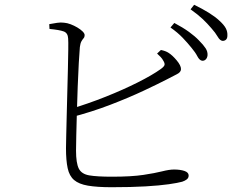

<svg xmlns="http://www.w3.org/2000/svg" viewBox="-20 -792 1040 803"><path d="M825 -538Q814 -540 805.5 -556.5Q797 -573 781 -592Q765 -612 744 -634Q723 -656 693 -677L709 -696Q745 -677 770.5 -658.5Q796 -640 812 -623Q831 -604 840 -590Q849 -576 848 -561Q847 -550 840.5 -543.5Q834 -537 825 -538ZM447 -9Q386 -9 348 -15.5Q310 -22 290 -39Q270 -56 263 -88.5Q256 -121 256 -172Q256 -189 257 -225.5Q258 -262 259 -309Q260 -356 261.5 -407Q263 -458 264 -504Q265 -550 265.5 -584Q266 -618 265 -631Q264 -654 246.5 -660.5Q229 -667 187 -671L186 -691Q203 -694 218.5 -696.5Q234 -699 248 -697Q261 -696 275.5 -690.5Q290 -685 303.5 -677Q317 -669 325.5 -660.5Q334 -652 334 -645Q334 -637 329.5 -632Q325 -627 320.5 -619Q316 -611 314 -595Q312 -573 309.5 -528.5Q307 -484 305 -429.5Q303 -375 301.5 -321Q300 -267 299 -224.5Q298 -182 298 -162Q298 -110 309.5 -87Q321 -64 353.5 -58.5Q386 -53 448 -53Q530 -53 579.5 -60.5Q629 -68 658.5 -75.5Q688 -83 708 -83Q734 -83 751.5 -77Q769 -71 769 -58Q769 -48 761.5 -42Q754 -36 742 -32Q724 -27 686 -21.5Q648 -16 588.5 -12.5Q529 -9 447 -9ZM271 -335Q348 -358 422 -387.5Q496 -417 556.5 -447.5Q617 -478 652 -503Q666 -513 668 -520Q670 -527 663 -538Q659 -546 652 -553.5Q645 -561 637 -568L653 -583Q663 -581 671 -578Q679 -575 685 -571Q701 -561 719 -539.5Q737 -518 737 -503Q737 -490 719.5 -481.5Q702 -473 674 -458Q641 -441 580.5 -412.5Q520 -384 442 -354Q364 -324 276 -301ZM911 -621Q900 -622 890.5 -638.5Q881 -655 864 -674Q847 -694 827.5 -712.5Q808 -731 777 -753L792 -772Q827 -755 853.5 -738.5Q880 -722 897 -706Q917 -688 924.5 -673.5Q932 -659 931 -643Q931 -632 925.5 -626.5Q920 -621 911 -621Z"/></svg>

Font: Noto Serif JP ExtraLight
Style: Regular
Weight: 200
Designer: Ryoko NISHIZUKA  (kana & ideographs); Frank Grießhammer (Latin, Greek & Cyrillic); Wenlong ZHANG  (bopomofo); Sandoll Co
Foundry: Adobe
Version: Version 2.002-H1;hotconv 1.1.0;makeotfexe 2.6.0